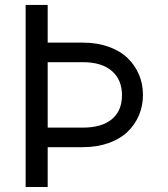

<svg xmlns="http://www.w3.org/2000/svg" viewBox="-20 -747 671 767"><path d="M82.4 -727.3V0H170.5V-159.1H311.1Q367.5 -159.1 413.5 -175.4Q459.5 -191.8 489.3 -220.3Q519.2 -248.9 535.2 -286.8Q551.1 -324.6 551.1 -367.9Q551.1 -411.2 535.2 -449Q519.2 -486.9 489.3 -515.4Q459.5 -544 413.5 -560.4Q367.5 -576.7 311.1 -576.7H170.5V-727.3ZM170.5 -237.2V-498.6H311.1Q386 -498.6 426.7 -463.6Q467.3 -428.6 467.3 -366.5Q467.3 -304.3 426.8 -270.8Q386.4 -237.2 311.1 -237.2Z"/></svg>

Font: Inter-Regular
Style: Regular
Weight: 500
Designer: Rasmus Andersson
Foundry: rsms
Version: ""